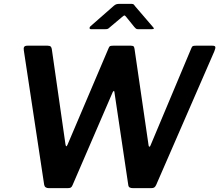

<svg xmlns="http://www.w3.org/2000/svg" viewBox="-20 -980 1142 1000"><path d="M1086 -742Q1100 -742 1101.5 -735.5Q1103 -729 1096 -712L793 -16Q788 -6 782.5 -3Q777 0 765 0H674Q662 0 655.5 -3.5Q649 -7 648 -17L576 -500Q575 -507 573 -506.5Q571 -506 567 -500L358 -16Q354 -6 348.5 -3Q343 0 331 0H235Q213 0 210 -18L104 -718Q102 -730 106 -736Q110 -742 123 -742H228Q240 -742 244.5 -737Q249 -732 250 -723L321 -228Q323 -218 325.5 -218Q328 -218 332 -227L546 -730Q549 -738 553.5 -740Q558 -742 570 -742H662Q674 -742 677 -737Q680 -732 681 -723L754 -222Q755 -216 758.5 -216Q762 -216 765 -225L977 -730Q980 -738 984.5 -740Q989 -742 1000 -742H1086ZM680 -839 638 -891Q631 -900 627.5 -899.5Q624 -899 614 -890L551 -837Q545 -831 540.5 -829.5Q536 -828 528 -828H454Q447 -828 446.5 -833.5Q446 -839 451 -843L573 -950Q580 -956 586.5 -958Q593 -960 604 -960H665Q674 -960 678 -955Q682 -950 685 -946L776 -840Q783 -833 781 -830.5Q779 -828 770 -828H698Q692 -828 688 -831Q684 -834 680 -839Z"/></svg>

Font: Libre Franklin SemiBold
Style: Italic
Weight: 600
Italic angle: -8°
Designer: Pablo Impallari, Rodrigo Fuenzalida, Nhung Nguyen
Foundry: Impallari Type
Version: Version 3.000